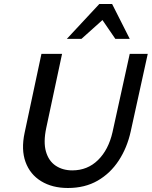

<svg xmlns="http://www.w3.org/2000/svg" viewBox="-20 -927 758 959"><path d="M319 12Q241 12 185.5 -22Q130 -56 107.5 -118Q85 -180 103 -264L187 -658H290L211 -288Q196 -217 209.5 -170Q223 -123 258 -99.5Q293 -76 341 -76Q417 -76 469.5 -127.5Q522 -179 542 -267L628 -658H718L633 -271Q615 -189 573 -125Q531 -61 467.5 -24.5Q404 12 319 12ZM314 -733 476 -907H540L512 -845L387 -733ZM556 -733 480 -844 476 -907H540L628 -733Z"/></svg>

Font: Ysabeau SemiBold
Style: Italic
Weight: 600
Italic angle: -12°
Designer: Christian Thalmann (Catharsis Fonts)
Version: Version 2.002